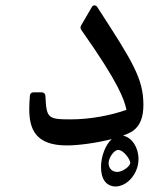

<svg xmlns="http://www.w3.org/2000/svg" viewBox="-20 -509 617 708"><path d="M433.6 -8.8C448.7 -14.6 461.9 -20.5 470.7 -26.8C497.1 -45.9 508.8 -77.6 508.8 -122.1C508.8 -218.7 469.7 -281.2 338.4 -483.4C335.9 -487.3 332 -489.2 328.1 -489.2C324.7 -489.2 321.8 -487.8 319.8 -484.9L279.3 -415.5C277.8 -413.1 276.9 -410.1 276.9 -407.2C276.9 -404.3 278.3 -400.9 280.3 -397.9C418 -203.1 438.5 -141.6 446.3 -104C389.2 -83.5 312 -68.8 240.7 -68.8C155.8 -68.8 151.4 -73.2 147.5 -155.3C147 -163.6 141.6 -168.5 133.8 -168.5H103.5C95.7 -168.5 90.8 -164.1 90.3 -156.3C88.9 -139.6 87.9 -123 87.9 -106.9C87.9 -33.7 110.3 27.3 226.6 27.3C269 27.3 336.9 18.1 392.1 3.9C368.7 24.9 352.5 67.9 352.5 106.9C352.5 150.4 370.1 176.3 403.8 178.7C449.2 179.7 490.7 130.9 490.7 77.6C490.7 34.2 466.3 -2.4 433.6 -8.8ZM412.1 125C394 125 380.4 111.8 380.4 92.8C380.4 72.7 400.4 43.9 415.5 43.9C436.5 43.9 460.4 80.1 460.4 91.3C460.4 104.5 431.6 125 412.1 125Z"/></svg>

Font: Pfont
Style: Regular
Weight: 400
Designer: Damoon Khanjanzadeh
Foundry: pfont
Version: Version 1.000;PS 000.300;hotconv 1.0.88;makeotf.lib2.5.64775